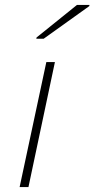

<svg xmlns="http://www.w3.org/2000/svg" viewBox="-20 -763 385 783"><path d="M60 0 169 -510H204L96 0ZM128 -605 129 -610 294 -743H345L344 -738L158 -605Z"/></svg>

Font: Saira Expanded Thin
Style: Italic
Weight: 250
Width: 7
Italic angle: -12°
Designer: Hector Gatti with collaboration of the Omnibus-Type team
Foundry: Omnibus-Type
Version: Version 1.101